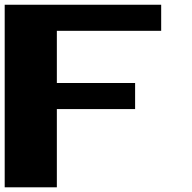

<svg xmlns="http://www.w3.org/2000/svg" viewBox="-20 -798 818 818"><path d="M666.7 -777.8V-666.7H222.2V-444.4H555.6V-333.3H222.2V0H0V-777.8Z"/></svg>

Font: Pixeloid Sans
Style: Bold
Weight: 700
Monospace: yes
Designer: GGBot
Version: 0.3